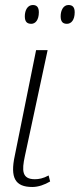

<svg xmlns="http://www.w3.org/2000/svg" viewBox="-20 -736 318 766"><path d="M247 -641C264 -641 278 -656 278 -687C278 -708 269 -716 253 -716C233 -716 222 -695 222 -671C222 -649 231 -641 247 -641ZM105 -641C121 -641 135 -656 135 -687C135 -708 126 -716 111 -716C90 -716 79 -695 79 -671C79 -649 88 -641 105 -641ZM109 10C133 10 158 1 180 -12L174 -36C152 -24 135 -21 119 -21C67 -21 67 -56 79 -112L170 -536H124L39 -115C20 -27 40 10 109 10Z"/></svg>

Font: Noto Serif Condensed ExtraLight
Style: Italic
Weight: 200
Width: 3
Italic angle: -12°
Designer: Monotype Design Team
Foundry: Monotype Imaging Inc.
Version: Version 2.013